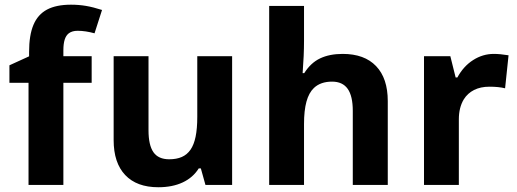

<svg xmlns="http://www.w3.org/2000/svg" viewBox="-20 -785 2196 815"><path d="M101.1 -433.6H20V-507.8L103.5 -545.9V-564.9Q103.5 -635.7 122.1 -679.7Q140.6 -723.6 179.7 -744.4Q218.8 -765.1 281.2 -765.1Q314.5 -765.1 344.7 -760Q375 -754.9 413.1 -742.7L381.3 -643.6Q342.8 -654.3 309.6 -654.3Q286.6 -654.3 272.5 -644Q260.3 -634.8 254.6 -616.9Q249 -599.1 249 -571.3V-546.4H369.1V-433.6H249V0H101.1Z M462.4 -190.4V-546.4H610.4V-231.9Q610.4 -168.9 631.3 -138.9Q652.3 -108.9 698.2 -108.9Q729.5 -108.9 751.7 -118.7Q773.9 -128.4 788.6 -149.4Q803.2 -170.4 810.3 -204.8Q817.4 -239.3 817.4 -289.1V-546.4H965.3V0H852.1L832.5 -70.3H823.7Q799.3 -31.2 755.6 -10.7Q711.9 9.8 651.9 9.8Q560.5 9.8 511.5 -42Q462.4 -93.8 462.4 -190.4Z M1122.6 -759.8H1270.5V-611.8Q1270.5 -550.3 1264.6 -474.6H1271.5Q1298.8 -518.1 1338.6 -537.1Q1378.4 -556.2 1434.6 -556.2Q1526.9 -556.2 1576.4 -504.4Q1626 -452.6 1626 -356V0H1477.5V-314.5Q1477.5 -377.4 1455.8 -408Q1434.1 -438.5 1389.6 -438.5Q1340.8 -438.5 1312.5 -411.6Q1291 -391.1 1280.8 -353.5Q1270.5 -315.9 1270.5 -258.3V0H1122.6Z M1779.8 -546.4H1891.6L1914.1 -456.1H1921.4Q1947.3 -503.9 1988.3 -530Q2029.3 -556.2 2076.2 -556.2Q2102.1 -556.2 2138.7 -550.3L2124 -410.2Q2096.7 -417 2057.6 -417Q2020 -417 1992.4 -403.1Q1964.8 -389.2 1948.7 -363.3Q1927.7 -328.6 1927.7 -278.3V0H1779.8Z"/></svg>

Font: Viking Open Sans
Style: Bold
Weight: 700
Foundry: Ascender Corporation
Version: Version 2.001